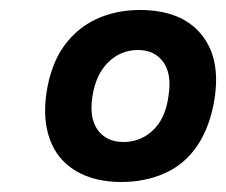

<svg xmlns="http://www.w3.org/2000/svg" viewBox="-20 -736 452 384"><path d="M223 -372Q169 -372 132 -394Q95 -416 80 -456.5Q65 -497 73 -551Q82 -608 108 -644Q134 -680 173 -698Q212 -716 260 -716Q342 -716 382 -668Q422 -620 409 -538Q400 -482 374.5 -444.5Q349 -407 309.5 -389.5Q270 -372 223 -372ZM227 -452Q261 -452 286 -475.5Q311 -499 317 -544Q324 -588 306.5 -612Q289 -636 256 -636Q222 -636 197 -612Q172 -588 165 -544Q158 -500 175.5 -476Q193 -452 227 -452Z"/></svg>

Font: Nunito Sans 6pt ExtraBold
Style: Italic
Weight: 800
Italic angle: -9°
Version: Version 3.101;gftools[0.9.27]